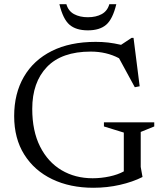

<svg xmlns="http://www.w3.org/2000/svg" viewBox="-20 -878 772 908"><path d="M645.5 -88.5 654 -41Q607.5 -17.5 547.2 -3.8Q487 10 421.5 10Q311.5 10 227 -30.5Q142.5 -71 94.8 -147Q47 -223 47 -329Q47 -435.5 92.8 -514.5Q138.5 -593.5 224.8 -636.8Q311 -680 432.5 -680Q464 -680 491.8 -676.8Q519.5 -673.5 552.5 -666L602.5 -699H611.5L640.5 -470L617.5 -465.5L543 -602.5Q483.5 -634 409 -634Q272 -634 202.2 -561.5Q132.5 -489 132.5 -363Q132.5 -258.5 169.5 -185Q206.5 -111.5 271 -73.2Q335.5 -35 418 -35Q458 -35 497.8 -43.5Q537.5 -52 565.5 -67.5V-251L471.5 -280V-299.5H709.5V-280L645.5 -254ZM395.5 -796.5Q434 -796.5 461 -811.2Q488 -826 497 -858H530Q513 -787.5 482.2 -761Q451.5 -734.5 395.5 -734.5Q339.5 -734.5 308.8 -761Q278 -787.5 261 -858H294Q303 -826 330.2 -811.2Q357.5 -796.5 395.5 -796.5Z"/></svg>

Font: Newsreader Text
Style: Regular
Weight: 400
Designer: Hugues Gentile
Foundry: Production Type
Version: Version 1.002